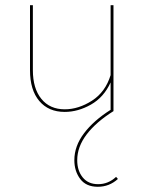

<svg xmlns="http://www.w3.org/2000/svg" viewBox="-20 -426 550 736"><path d="M432 260Q399 290 355 290Q310 290 287.5 260Q265 230 265 188Q265 134 302 85Q339 36 404 -5V-110Q378 -53 328.5 -25Q279 3 228 3Q166 3 130.5 -39Q95 -81 95 -157V-406H106V-157Q106 -87 138.5 -47Q171 -7 228 -7Q281 -7 332.5 -40Q384 -73 404 -138V-406H415V0Q348 42 312 89.5Q276 137 276 188Q276 228 297 254Q318 280 356 280Q395 280 425 252Z"/></svg>

Font: Ysabeau Hairline
Style: Regular
Weight: 100
Designer: Christian Thalmann (Catharsis Fonts)
Version: Version 0.003